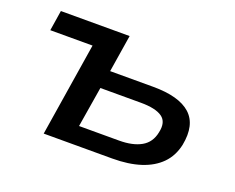

<svg xmlns="http://www.w3.org/2000/svg" viewBox="-87 -644 966 790"><g transform="rotate(20 396.0 -249.0)"><path d="M164 0 229 -409H44L58 -498H359L333 -335H521Q635 -335 685 -290Q735 -245 717 -152Q706 -101 673 -67.5Q640 -34 587.5 -17Q535 0 464 0ZM290 -79H465Q525 -79 562 -100Q599 -121 608 -167Q619 -215 590 -235.5Q561 -256 496 -256H319Z"/></g></svg>

Font: Nunito Sans 7pt SemiExpanded SemiBold
Style: Italic
Weight: 600
Width: 6
Italic angle: -9°
Designer: Vernon Adams
Foundry: Vernon Adams
Version: Version 3.101;gftools[0.9.27]